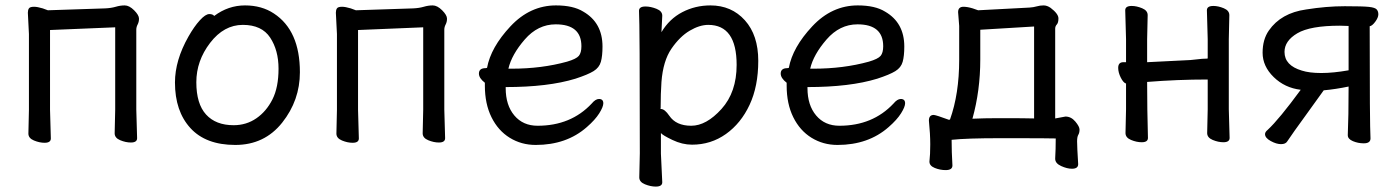

<svg xmlns="http://www.w3.org/2000/svg" viewBox="-20 -512 5156 710"><path d="M145 16Q126 16 105.5 7.5Q85 -1 85 -18L87 -106V-386L83 -465Q83 -475 87 -481Q91 -487 106 -487Q118 -487 138 -481L157 -474L369 -481Q391 -482 408 -487Q425 -492 441 -492Q458 -492 476 -474Q494 -456 494 -443Q494 -431 489 -421.5Q484 -412 484 -402V-107L487 -1Q487 15 464 15Q445 15 424.5 6.5Q404 -2 404 -19L406 -107V-411L165 -401V-106L168 0Q168 16 145 16Z M850 24Q741 24 684 -38.5Q627 -101 627 -207Q627 -289 677 -377Q698 -414 719 -437Q740 -460 754 -460Q767 -460 772 -453Q824 -492 886 -492Q948 -492 993 -462Q1089 -399 1089 -245Q1089 -141 1023.5 -58.5Q958 24 850 24ZM844 -49Q891 -49 928 -74.5Q965 -100 987.5 -144.5Q1010 -189 1010 -258Q1010 -326 979 -373Q948 -420 878 -420Q808 -420 757 -353.5Q706 -287 706 -208Q706 -128 742 -88.5Q778 -49 844 -49Z M1284 16Q1265 16 1244.5 7.5Q1224 -1 1224 -18L1226 -106V-386L1222 -465Q1222 -475 1226 -481Q1230 -487 1245 -487Q1257 -487 1277 -481L1296 -474L1508 -481Q1530 -482 1547 -487Q1564 -492 1580 -492Q1597 -492 1615 -474Q1633 -456 1633 -443Q1633 -431 1628 -421.5Q1623 -412 1623 -402V-107L1626 -1Q1626 15 1603 15Q1584 15 1563.5 6.5Q1543 -2 1543 -19L1545 -107V-411L1304 -401V-106L1307 0Q1307 16 1284 16Z M1961 24Q1908 24 1865 -2.5Q1822 -29 1797.5 -78.5Q1773 -128 1773 -195V-206Q1751 -223 1751 -240Q1751 -260 1776 -260L1781 -261Q1795 -337 1867.5 -414.5Q1940 -492 2036 -492Q2100 -492 2137 -469Q2208 -428 2208 -340Q2208 -305 2202 -283.5Q2196 -262 2175 -249Q2154 -236 2108 -221Q2007 -190 1850 -190V-186Q1850 -123 1882 -85Q1914 -47 1968 -47Q2091 -47 2168 -129Q2182 -146 2195 -146Q2211 -146 2211 -130Q2211 -117 2196 -93Q2181 -69 2150 -42Q2075 24 1961 24ZM1860 -258H1872Q1983 -258 2077 -284Q2111 -294 2120.5 -305.5Q2130 -317 2130 -341Q2130 -422 2035 -422Q1969 -422 1920.5 -366Q1872 -310 1860 -258Z M2405 178Q2386 178 2365 169.5Q2344 161 2344 144L2346 55Q2346 -421 2343 -472Q2343 -488 2367 -488Q2386 -488 2407.5 -479.5Q2429 -471 2429 -454L2426 -393Q2455 -442 2503 -467Q2551 -492 2607 -492Q2685 -492 2734.5 -437Q2784 -382 2784 -287Q2784 -193 2752 -124.5Q2720 -56 2664.5 -16.5Q2609 23 2539 23Q2503 23 2466.5 5.5Q2430 -12 2424 -20V56L2429 162Q2429 178 2405 178ZM2536 -47Q2592 -47 2648 -109Q2704 -171 2704 -272Q2704 -420 2599 -420Q2567 -420 2530.5 -398.5Q2494 -377 2463 -332Q2432 -287 2426 -209Q2423 -167 2423 -111L2422 -110Q2422 -109 2424 -109Q2438 -109 2455 -84Q2480 -47 2536 -47Z M3077 24Q3024 24 2981 -2.5Q2938 -29 2913.5 -78.5Q2889 -128 2889 -195V-206Q2867 -223 2867 -240Q2867 -260 2892 -260L2897 -261Q2911 -337 2983.5 -414.5Q3056 -492 3152 -492Q3216 -492 3253 -469Q3324 -428 3324 -340Q3324 -305 3318 -283.5Q3312 -262 3291 -249Q3270 -236 3224 -221Q3123 -190 2966 -190V-186Q2966 -123 2998 -85Q3030 -47 3084 -47Q3207 -47 3284 -129Q3298 -146 3311 -146Q3327 -146 3327 -130Q3327 -117 3312 -93Q3297 -69 3266 -42Q3191 24 3077 24ZM2976 -258H2988Q3099 -258 3193 -284Q3227 -294 3236.5 -305.5Q3246 -317 3246 -341Q3246 -422 3151 -422Q3085 -422 3036.5 -366Q2988 -310 2976 -258Z M3477 117Q3456 117 3436.5 109Q3417 101 3417 86V85Q3420 60 3420 22Q3420 -16 3415 -66Q3415 -87 3433 -87Q3443 -86 3489 -69L3493 -70Q3527 -165 3527 -291V-416L3523 -467Q3523 -487 3543 -487Q3557 -487 3577 -481L3597 -474L3787 -484Q3802 -485 3814 -488.5Q3826 -492 3839 -492Q3852 -492 3865 -483Q3894 -461 3894 -444Q3894 -428 3888 -421.5Q3882 -415 3882 -406V-74L3920 -81Q3941 -81 3956.5 -62.5Q3972 -44 3972 -33Q3972 -21 3967.5 -13.5Q3963 -6 3963 11Q3963 31 3967 95Q3967 112 3944 112Q3926 112 3904 102Q3882 92 3882 75V74Q3884 40 3884 0Q3872 -1 3679 -1Q3555 -1 3499 5Q3499 49 3502 100Q3502 117 3477 117ZM3576 -73Q3622 -75 3668 -75Q3779 -75 3804 -74V-414L3605 -402V-292Q3605 -177 3576 -73Z M4202 14Q4183 14 4162.5 5.5Q4142 -3 4142 -20L4144 -108V-203Q4134 -206 4124.5 -225Q4115 -244 4115 -261Q4115 -282 4134 -282H4144V-367L4141 -474Q4141 -490 4165 -490Q4183 -490 4203.5 -481.5Q4224 -473 4224 -456L4222 -367V-282L4382 -290Q4396 -291 4411 -293Q4426 -295 4436 -295Q4446 -295 4446 -296V-367L4443 -474Q4443 -490 4467 -490Q4485 -490 4505.5 -481.5Q4526 -473 4526 -456L4524 -367V-108L4527 -2Q4527 14 4504 14Q4485 14 4464.5 5.5Q4444 -3 4444 -20L4446 -108V-218Q4333 -218 4222 -209Q4222 -109 4225 -2Q4225 14 4202 14Z M4717 21Q4700 21 4679 9.5Q4658 -2 4658 -16Q4658 -24 4668 -32Q4710 -71 4790 -180Q4731 -187 4690 -227Q4649 -267 4649 -317Q4649 -366 4672 -399Q4717 -464 4810 -477Q4885 -489 4953 -489Q5020 -489 5042.5 -486.5Q5065 -484 5071 -477Q5077 -470 5077 -459Q5077 -447 5065.5 -431.5Q5054 -416 5045 -415Q5045 -51 5048 0Q5048 18 5023 18Q5002 18 4983 10Q4964 2 4964 -12V-13Q4967 -79 4967 -192Q4919 -182 4875 -178Q4849 -141 4805.5 -81.5Q4762 -22 4740 11Q4734 21 4717 21ZM4866 -242Q4910 -242 4967 -252V-416L4935 -417Q4825 -417 4777.5 -389Q4730 -361 4730 -320Q4730 -270 4794 -251Q4822 -242 4866 -242Z"/></svg>

Font: LXGW WenKai TC
Style: Bold
Weight: 700
Designer: LXGW / Fontworks Inc.
Foundry: LXGW / Fontworks Inc.
Version: Version 1.330;April 28, 2024